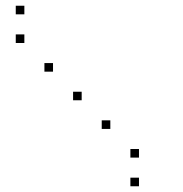

<svg xmlns="http://www.w3.org/2000/svg" viewBox="-20 -685 640 670"><path d="M36 -665Q35 -665 35 -665Q35 -665 35 -664V-636Q35 -635 35 -635Q35 -635 36 -635H64Q65 -635 65 -635Q65 -635 65 -636V-664Q65 -665 65 -665Q65 -665 64 -665ZM36 -565Q35 -565 35 -565Q35 -565 35 -564V-536Q35 -535 35 -535Q35 -535 36 -535H64Q65 -535 65 -535Q65 -535 65 -536V-564Q65 -565 65 -565Q65 -565 64 -565ZM136 -465Q135 -465 135 -465Q135 -465 135 -464V-436Q135 -435 135 -435Q135 -435 136 -435H164Q165 -435 165 -435Q165 -435 165 -436V-464Q165 -465 165 -465Q165 -465 164 -465ZM236 -365Q235 -365 235 -365Q235 -365 235 -364V-336Q235 -335 235 -335Q235 -335 236 -335H264Q265 -335 265 -335Q265 -335 265 -336V-364Q265 -365 265 -365Q265 -365 264 -365ZM336 -265Q335 -265 335 -265Q335 -265 335 -264V-236Q335 -235 335 -235Q335 -235 336 -235H364Q365 -235 365 -235Q365 -235 365 -236V-264Q365 -265 365 -265Q365 -265 364 -265ZM436 -165Q435 -165 435 -165Q435 -165 435 -164V-136Q435 -135 435 -135Q435 -135 436 -135H464Q465 -135 465 -135Q465 -135 465 -136V-164Q465 -165 465 -165Q465 -165 464 -165ZM436 -65Q435 -65 435 -65Q435 -65 435 -64V-36Q435 -35 435 -35Q435 -35 436 -35H464Q465 -35 465 -35Q465 -35 465 -36V-64Q465 -65 465 -65Q465 -65 464 -65Z"/></svg>

Font: Doto Black Thin
Style: Regular
Weight: 250
Monospace: yes
Version: Version 1.000